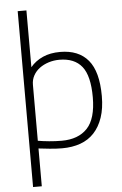

<svg xmlns="http://www.w3.org/2000/svg" viewBox="-65 -853 710 1118"><g transform="rotate(-5 289.5 -294.0)"><path d="M82 -808H133V-476Q162 -511 205.5 -530.5Q249 -550 307 -550Q415 -550 471 -483Q527 -416 527 -273Q527 -201 509 -148Q491 -95 458 -59.5Q425 -24 377.5 -7Q330 10 271 10Q233 10 197 6Q161 2 133 -1V220H82ZM272 -34Q369 -34 421.5 -89.5Q474 -145 474 -271Q474 -396 430.5 -450.5Q387 -505 299 -505Q266 -505 236 -495.5Q206 -486 183 -469Q160 -452 146.5 -427.5Q133 -403 133 -373V-46Q162 -41 198.5 -37.5Q235 -34 272 -34Z"/></g></svg>

Font: Encode Sans Normal
Style: ExtraLight
Weight: 200
Designer: Pablo Impallari, Andres Torresi
Foundry: Pablo Impallari, Andres Torresi
Version: Version 1.000; ttfautohint (v1.00) -l 8 -r 50 -G 200 -x 14 -